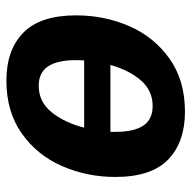

<svg xmlns="http://www.w3.org/2000/svg" viewBox="-19 -567 598 600"><g transform="rotate(90 280.0 -267.0)"><path d="M533 -328Q533 -240 499 -162Q465 -84 397 -36Q329 12 232 12Q136 12 82 -41Q28 -94 28 -206Q28 -294 61.5 -371.5Q95 -449 163 -497.5Q231 -546 329 -546Q424 -546 478.5 -493.5Q533 -441 533 -328ZM183 -313H392V-329Q392 -387 372.5 -416Q353 -445 311 -445Q263 -445 231 -408Q199 -371 183 -313ZM379 -231H169Q168 -222 168 -205Q168 -147 187.5 -118Q207 -89 248 -89Q298 -89 330.5 -129Q363 -169 379 -231Z"/></g></svg>

Font: Bitter Pro
Style: Bold Italic
Weight: 700
Italic angle: -9°
Designer: Sol Matas, and Bitter project Authors
Foundry: Sol Matas
Version: Version 1.010